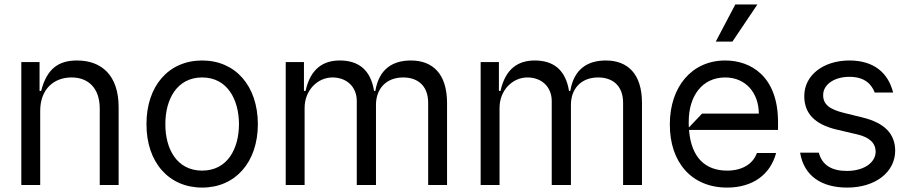

<svg xmlns="http://www.w3.org/2000/svg" viewBox="-20 -821 4040 852"><path d="M158.4 -328.1C158 -423.3 217 -477.3 297.6 -477.3C375 -477.3 422.2 -426.5 422.6 -340.9V0H506.4V-346.6C506 -485.8 431.8 -552.6 321.7 -552.6C239 -552.6 187.9 -515.6 162.6 -417.6H155.5V-545.5H74.6V0H158.4Z M877.1 11.4C1024.5 11.4 1123.9 -100.9 1124.3 -269.9C1123.9 -440.3 1024.5 -552.6 877.1 -552.6C729 -552.6 629.6 -440.3 630 -269.9C629.6 -100.9 729 11.4 877.1 11.4ZM877.1 -63.9C764.6 -63.9 713.4 -160.5 713.8 -269.9C713.4 -379.3 764.6 -477.3 877.1 -477.3C989 -477.3 1040.1 -379.3 1040.5 -269.9C1040.1 -160.5 989 -63.9 877.1 -63.9Z M1331.7 0V-340.9C1331.3 -420.8 1389.6 -477.3 1455.3 -477.3C1518.5 -477.3 1562.9 -435.7 1563.2 -373.6V0H1648.4V-355.1C1648.1 -425.4 1692.1 -477.3 1769.2 -477.3C1828.5 -477.3 1879.6 -445.7 1880 -365.1V0H1963.8V-365.1C1963.4 -493.3 1900.2 -552.6 1803.3 -552.6C1724.8 -552.6 1661.9 -516.7 1645.6 -417.6H1639.9C1624.6 -512.1 1570 -552.6 1487.9 -552.6C1416.5 -552.6 1358.3 -518.5 1335.9 -417.6H1328.8V-545.5H1247.9V0Z M2196.7 0V-340.9C2196.4 -420.8 2254.6 -477.3 2320.3 -477.3C2383.5 -477.3 2427.9 -435.7 2428.3 -373.6V0H2513.5V-355.1C2513.1 -425.4 2557.2 -477.3 2634.2 -477.3C2693.5 -477.3 2744.7 -445.7 2745 -365.1V0H2828.8V-365.1C2828.5 -493.3 2765.3 -552.6 2668.3 -552.6C2589.8 -552.6 2527 -516.7 2510.7 -417.6H2505C2489.7 -512.1 2435 -552.6 2353 -552.6C2281.6 -552.6 2223.4 -518.5 2201 -417.6H2193.9V-545.5H2112.9V0Z M3242.9 -801.1 3156.2 -636.4H3230.1L3340.9 -801.1ZM3432.5 -279.8C3432.2 -483 3311.4 -552.6 3198.2 -552.6C3050.1 -552.6 2952.1 -436.1 2952.4 -268.5C2952.1 -100.9 3048.7 11.4 3206.7 11.4C3317.1 11.4 3397.7 -43.7 3424 -142H3338.8C3320.7 -92 3272 -63.9 3206.7 -63.9C3111.9 -63.9 3047.2 -119.7 3037.6 -244.3H3432.5ZM3036.9 -255.3C3036.2 -263.1 3036.2 -271.3 3036.2 -279.8C3035.9 -395.2 3095.9 -477.3 3198.2 -477.3C3288.7 -477.3 3346.9 -409.1 3347.3 -316.8H3095.2Z M3739.3 11.4C3865.8 11.4 3952.1 -57.9 3952.4 -152C3952.1 -228 3904.5 -275.9 3807.5 -299.7L3726.6 -319.6C3661.6 -335.6 3632.5 -357.2 3632.8 -399.1C3632.5 -446 3682.2 -480.1 3749.3 -480.1C3820 -480.1 3848.4 -444.6 3861.5 -410.5H3943.2C3921.5 -497.2 3858.3 -552.6 3749.3 -552.6C3633.9 -552.6 3548.7 -487.2 3549 -394.9C3548.7 -319.6 3593.4 -269.2 3693.9 -245.7L3784.8 -224.4C3839.5 -211.6 3865.4 -185.4 3865.8 -147.7C3865.4 -100.9 3815.7 -62.5 3737.9 -62.5C3670.1 -62.5 3627.8 -88.8 3613.6 -143.5H3530.5C3547.6 -38.7 3627.5 11.4 3739.3 11.4Z"/></svg>

Font: Riot Sans 2.0
Style: Regular
Weight: 400
Designer: Rasmus Andersson
Foundry: rsms
Version: Version 3.006;hotconv 1.0.109;makeotfexe 2.5.65596